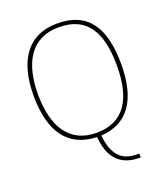

<svg xmlns="http://www.w3.org/2000/svg" viewBox="-166 -840 1018 1172"><g transform="rotate(-20 343.0 -253.5)"><path d="M537 218H544V193H528C427 193 375 133 364 10C540 0 627 -129 627 -358C627 -591 546 -725 344 -725C148 -725 58 -581 58 -359C58 -121 153 5 336 10C349 183 449 218 537 218ZM343 -15C171 -15 86 -144 86 -358C86 -556 161 -700 344 -700C530 -700 599 -573 599 -358C599 -142 522 -15 343 -15Z"/></g></svg>

Font: Noto Serif Gurmukhi Thin
Style: Regular
Weight: 100
Designer: Vaibhav Singh and the Monotype Design Team
Foundry: Monotype Imaging Inc.
Version: Version 2.004